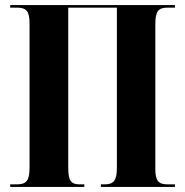

<svg xmlns="http://www.w3.org/2000/svg" viewBox="-20 -734 725 754"><path d="M20 0H311V-10H293C258 -10 248 -25 248 -76V-704H439V-76C439 -25 427 -10 390 -10H376V0H667V-10H639C602 -10 590 -24 590 -71V-638C590 -689 601 -704 638 -704H667V-714H20V-704H46C84 -704 96 -690 96 -642V-76C96 -25 84 -10 46 -10H20Z"/></svg>

Font: Noto Serif Display Condensed Extra
Style: Regular
Weight: 800
Width: 3
Designer: Monotype Design Team
Foundry: Monotype Imaging Inc.
Version: Version 1.900